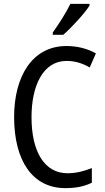

<svg xmlns="http://www.w3.org/2000/svg" viewBox="-20 -963 542 993"><path d="M443 -934V-943H344C322 -898 288 -844 253 -795V-783H307C349 -819 418 -894 443 -934ZM325 -648C370 -648 410 -634 444 -614L476 -687C431 -712 379 -725 324 -725C145 -725 53 -565 53 -358C53 -129 150 10 318 10C374 10 416 1 455 -18V-94C416 -78 375 -67 329 -67C211 -67 143 -177 143 -357C143 -519 202 -648 325 -648Z"/></svg>

Font: Noto Sans Malayalam Condensed
Style: Regular
Weight: 400
Width: 3
Designer: Jelle Bosma - Monotype Design Team
Foundry: Monotype Imaging Inc.
Version: Version 2.104